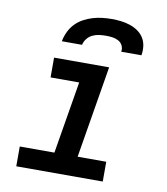

<svg xmlns="http://www.w3.org/2000/svg" viewBox="-83 -810 766 879"><g transform="rotate(10 300.0 -370.0)"><path d="M454 0H52V-92H213L269 -428H136V-520H392L321 -92H454ZM158 -600Q162 -622 172 -643.5Q182 -665 198 -682Q214 -699 235 -710.5Q256 -722 278 -728.5Q300 -735 322 -737.5Q344 -740 366 -740Q388 -740 409 -737.5Q430 -735 450 -728.5Q470 -722 487 -710.5Q504 -699 515 -682Q526 -665 529 -643.5Q532 -622 528 -600H434Q437 -615 430.5 -628.5Q424 -642 411 -649Q398 -656 383 -658Q368 -660 353 -660Q338 -660 322 -658Q306 -656 291 -649Q276 -642 265.5 -628.5Q255 -615 252 -600Z"/></g></svg>

Font: Iosevka SmBd Ex Obl
Style: Regular
Weight: 600
Width: 7
Italic angle: -9°
Monospace: yes
Designer: Belleve Invis
Foundry: Belleve Invis
Version: Version 32.5.0; ttfautohint (v1.8.4)